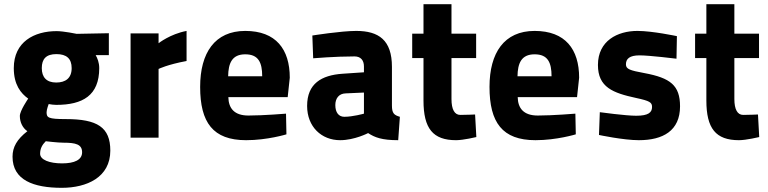

<svg xmlns="http://www.w3.org/2000/svg" viewBox="-20 -659 3677 919"><path d="M276 240C395 240 508 190 508 62C508 -50 446 -89 295 -89C210 -89 203 -96 203 -122C203 -135 213 -161 213 -161C222 -159 238 -157 249 -157C376 -157 455 -202 455 -333C455 -360 446 -381 438 -395H501V-500L347 -497C347 -497 285 -510 251 -510C144 -510 46 -459 46 -333C46 -253 80 -212 115 -187C115 -187 75 -129 75 -104C75 -73 89 -46 111 -31C61 8 40 45 40 91C40 203 140 240 276 240ZM284 24C343 24 373 32 373 70C373 106 337 123 277 123C217 123 172 106 172 77C172 52 182 34 199 17C199 17 256 24 284 24ZM249 -264C203 -264 180 -289 180 -333C180 -377 201 -400 250 -400C299 -400 323 -378 323 -333C323 -285 294 -264 249 -264Z M605 0H739V-329C739 -329 781 -350 873 -367V-511C794 -496 739 -452 739 -452V-499H605Z M1169 -106C1101 -106 1074 -141 1073 -194H1357L1367 -287C1367 -423 1301 -511 1154 -511C1008 -511 938 -406 938 -243C938 -73 999 12 1158 12C1260 12 1351 -16 1351 -16L1349 -115C1349 -115 1241 -106 1169 -106ZM1072 -294C1073 -356 1090 -399 1154 -399C1217 -399 1235 -360 1235 -294Z M1856 -339C1856 -467 1793 -511 1685 -511C1612 -511 1475 -489 1475 -489L1479 -380C1479 -380 1583 -389 1677 -389C1706 -389 1722 -371 1722 -341V-313L1619 -306C1519 -299 1450 -259 1450 -152C1450 -52 1519 12 1608 12C1677 12 1742 -22 1742 -22C1774 -1 1808 12 1886 12L1894 -100C1866 -108 1856 -117 1856 -154ZM1722 -216V-115C1722 -115 1669 -100 1628 -100C1601 -100 1585 -121 1585 -156C1585 -188 1602 -211 1634 -212Z M2259 -381V-498H2141V-639H2007V-498H1953V-381H2007V-178C2007 -44 2052 12 2163 12C2198 12 2260 -3 2260 -3L2254 -111C2254 -111 2211 -109 2183 -109C2156 -109 2141 -135 2141 -185V-381Z M2554 -106C2486 -106 2459 -141 2458 -194H2742L2752 -287C2752 -423 2686 -511 2539 -511C2393 -511 2323 -406 2323 -243C2323 -73 2384 12 2543 12C2645 12 2736 -16 2736 -16L2734 -115C2734 -115 2626 -106 2554 -106ZM2457 -294C2458 -356 2475 -399 2539 -399C2602 -399 2620 -360 2620 -294Z M3220 -486C3220 -486 3103 -511 3031 -511C2936 -511 2842 -464 2842 -348C2842 -241 2914 -214 3025 -190C3090 -176 3101 -169 3101 -147C3101 -121 3084 -105 3025 -105C2974 -105 2851 -122 2851 -122L2847 -13C2847 -13 2964 12 3038 12C3153 12 3235 -33 3235 -150C3235 -251 3188 -286 3065 -309C2995 -322 2976 -328 2976 -351C2976 -378 2994 -394 3041 -394C3089 -394 3218 -378 3218 -378Z M3613 -381V-498H3495V-639H3361V-498H3307V-381H3361V-178C3361 -44 3406 12 3517 12C3552 12 3614 -3 3614 -3L3608 -111C3608 -111 3565 -109 3537 -109C3510 -109 3495 -135 3495 -185V-381Z"/></svg>

Font: TitilliumMaps29L
Style: 999 wt
Weight: 900
Designer: Campivisivi
Foundry: Accademia di Belle Arti di Urbino and students of MA course of Visual design